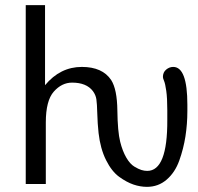

<svg xmlns="http://www.w3.org/2000/svg" viewBox="-20 -715 768 746"><path d="M80 0V-695H155V-384Q214 -455 298 -455Q378 -455 412 -404Q435 -368 436 -286Q437 -204 447 -164Q456 -128 470.5 -103Q485 -78 501.5 -68Q518 -58 529.5 -54.5Q541 -51 552 -51Q631 -51 630 -249Q630 -254 630 -256V-287Q630 -334 626 -362Q622 -390 617.5 -400.5Q613 -411 613 -416Q613 -434 625.5 -444.5Q638 -455 653 -455Q708 -455 708 -308V-284Q708 -233 700.5 -185Q693 -137 676.5 -91Q660 -45 627.5 -17Q595 11 551 11Q525 11 498.5 2Q472 -7 443 -28Q414 -49 392 -93Q370 -137 363 -198Q359 -235 358 -273.5Q357 -312 354.5 -329Q352 -346 341 -361Q316 -394 260 -394Q220 -394 189 -359Q158 -324 158 -239V0Z"/></svg>

Font: CMU Sans Serif
Style: Medium
Weight: 500
Version: Version 0.7.0